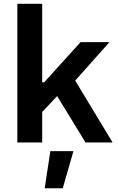

<svg xmlns="http://www.w3.org/2000/svg" viewBox="-20 -750 620 1011"><path d="M430.2 0H572.8L376 -325.7L556.6 -528.3H404.3L212.9 -316.9H202.1V-730H71.3V0H202.1V-160.2L280.8 -244.1ZM215.3 241.2H310.5L366.7 45.9H245.1Z"/></svg>

Font: Wand UI Pro Bold
Style: Regular
Weight: 700
Designer: Andreas Faust
Version: Version 1.003;FEAKit 1.0